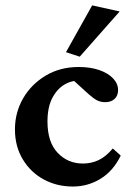

<svg xmlns="http://www.w3.org/2000/svg" viewBox="-20 -681 478 709"><path d="M249 7.8Q189.5 7.8 141.1 -18.6Q92.8 -44.9 64 -92.8Q35.2 -140.6 35.2 -203.1Q35.2 -265.6 65.4 -317.9Q95.7 -370.1 148.9 -401.9Q202.1 -433.6 270.5 -433.6Q313.5 -433.6 346.2 -422.4Q378.9 -411.1 397.5 -391.6Q416 -372.1 416 -348.6Q416 -327.1 402.8 -315.4Q389.6 -303.7 369.1 -303.7Q351.6 -303.7 338.4 -310.5Q325.2 -317.4 307.6 -333L243.2 -391.6L288.1 -380.9Q255.9 -387.7 225.1 -372.6Q194.3 -357.4 174.8 -322.3Q155.3 -287.1 155.3 -232.4Q155.3 -156.2 192.9 -116.7Q230.5 -77.1 286.1 -77.1Q317.4 -77.1 344.2 -89.8Q371.1 -102.5 396.5 -132.8L425.8 -106.4Q398.4 -49.8 351.6 -21Q304.7 7.8 249 7.8ZM274.4 -471.7 223.6 -488.3 320.3 -661.1 421.9 -638.7Z"/></svg>

Font: Crimson Pro SemiBold
Style: Regular
Weight: 600
Designer: Jacques Le Bailly
Foundry: Baron von Fonthausen
Version: Version 1.003